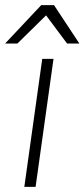

<svg xmlns="http://www.w3.org/2000/svg" viewBox="-21 -730 330 750"><path d="M144 -500H188L118 0H74ZM159 -670 47 -560H-1L140 -710H190L289 -560H241Z"/></svg>

Font: Retni Sans Light
Style: Italic
Weight: 300
Italic angle: -8°
Designer: Vitaly Kuzmin
Foundry: ParaType Ltd.
Version: Version 1.00;June 10, 2019;FontCreator 11.5.0.2425 64-bit; t